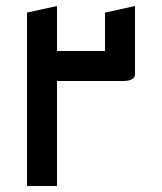

<svg xmlns="http://www.w3.org/2000/svg" viewBox="-20 -620 540 640"><path d="M100 -350V-450H330V-578L430 -600V-373Q430 -361 420 -356Q410 -351 400 -350.5Q390 -350 390 -350ZM70 0V-578L170 -600V0Z"/></svg>

Font: Reem Kufi Fun
Style: Regular
Weight: 400
Designer: Khaled Hosny
Version: Version 1.005